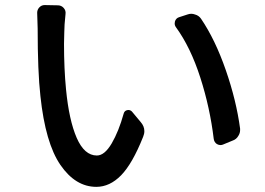

<svg xmlns="http://www.w3.org/2000/svg" viewBox="-20 -724 1040 754"><path d="M126 -673.8Q126 -685.5 133.8 -694.3Q142.6 -704.1 155.3 -704.1Q155.3 -704.1 155.3 -704.1L207 -703.1Q220.7 -703.1 230 -692.9Q239.3 -682.6 237.3 -668.9Q232.4 -624 232.4 -595.7Q231.4 -573.2 231.4 -551.8Q231.4 -454.1 239.3 -373Q251 -252 281.2 -182.6Q311.5 -113.3 360.4 -113.3Q390.6 -113.3 418.5 -160.6Q446.3 -208 465.8 -278.3Q468.8 -289.1 479.5 -291.5Q490.2 -293.9 498 -286.1L532.2 -245.1Q546.9 -228.5 546.9 -209Q546.9 -198.2 542 -186.5Q500 -81.1 455.6 -35.6Q411.1 9.8 358.4 9.8Q276.4 9.8 217.3 -76.2Q158.2 -162.1 138.7 -346.7Q127.9 -442.4 127.9 -612.3ZM670.9 -617.2Q666 -624 666 -631.8Q666 -635.7 667 -639.6Q670.9 -652.3 682.6 -656.2L715.8 -667Q723.6 -669.9 731.4 -669.9Q738.3 -669.9 746.1 -667Q760.7 -663.1 769.5 -650.4Q825.2 -568.4 866.7 -448.7Q908.2 -329.1 922.9 -218.8Q922.9 -215.8 922.9 -212.9Q922.9 -201.2 916 -190.4Q908.2 -176.8 893.6 -171.9L855.5 -156.2Q850.6 -154.3 845.7 -154.3Q838.9 -154.3 832 -158.2Q821.3 -165 819.3 -178.7Q804.7 -300.8 766.6 -419.4Q728.5 -538.1 670.9 -617.2Z"/></svg>

Font: Gen Jyuu Gothic L Monospace Medium
Style: Regular
Weight: 500
Designer: [Source Han Sans]
Ryoko NISHIZUKA  (kana & ideographs); Paul D. Hunt (Latin, Greek & Cyrillic); Wenlong ZHANG  (bopomofo
Version: Version 1.002.20150607